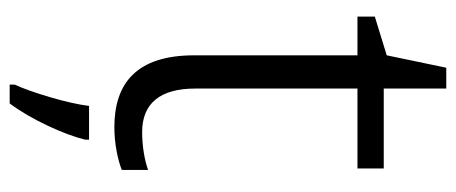

<svg xmlns="http://www.w3.org/2000/svg" viewBox="-286 -412 920 387"><g transform="rotate(90 173.5 -219.0)"><path d="M247 -46C189 -46 159 -82 159 -153V-480H320V-533H159V-659H117L92 -539L14 -515V-480H92V-151C92 -33 150 10 237 10C270 10 303 3 323 -5V-58C304 -51 275 -46 247 -46ZM262 69V61H194C189 104 166 179 151 211V221H189C222 177 252 110 262 69Z"/></g></svg>

Font: Noto Sans Syriac Light
Style: Regular
Weight: 300
Designer: Patrick Giasson and the Monotype Design Team
Foundry: Monotype Imaging Inc.
Version: Version 3.000